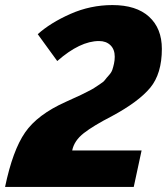

<svg xmlns="http://www.w3.org/2000/svg" viewBox="-43 -738 663 758"><path d="M217 -336Q223 -339 246.5 -349.5Q270 -360 276 -363Q282 -366 302 -376Q322 -386 328.5 -390.5Q335 -395 350.5 -405Q366 -415 371.5 -422.5Q377 -430 387 -441Q397 -452 400.5 -462.5Q404 -473 407 -486.5Q410 -500 410 -514Q410 -543 393 -559.5Q376 -576 348 -576Q273 -576 183 -497L106 -603Q156 -648 235 -683Q314 -718 401 -718Q495 -718 545.5 -672Q596 -626 596 -545Q596 -447 550 -391.5Q504 -336 398 -279Q326 -242 288 -212.5Q250 -183 242 -144H516L485 0H-23Q7 -144 56 -215Q105 -286 217 -336Z"/></svg>

Font: Raleway-v4020 ExtraBold
Style: Italic
Weight: 800
Italic angle: -12°
Designer: Matt McInerney, Pablo Impallari, Rodrigo Fuenzalida
Foundry: Matt McInerney, Pablo Impallari, Rodrigo Fuenzalida
Version: Version 4.020;PS 004.020;hotconv 1.0.88;makeotf.lib2.5.64775